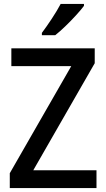

<svg xmlns="http://www.w3.org/2000/svg" viewBox="-20 -1027 541 981"><path d="M473 -66H30V-142L344 -689H38V-780H464V-704L150 -157H473ZM409 -997Q395 -978 369 -949.5Q343 -921 314 -893Q285 -865 262 -847H194V-859Q218 -891 245 -932Q272 -973 290 -1007H409Z"/></svg>

Font: Noto Sans Malayalam UI SemiCondensed Medium
Style: Regular
Weight: 500
Width: 4
Designer: Jelle Bosma - Monotype Design Team
Foundry: Monotype Imaging Inc.
Version: Version 2.104; ttfautohint (v1.8.4.7-5d5b)